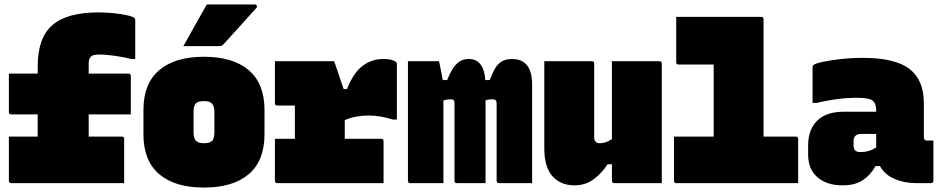

<svg xmlns="http://www.w3.org/2000/svg" viewBox="-20 -826 4240 866"><path d="M20 -210H150V-310H31Q20 -310 20 -321V-494H150V-527Q150 -655 216 -712.5Q282 -770 424 -770Q458 -770 493 -766.5Q528 -763 554 -757Q580 -751 587 -744Q590 -741 590 -736V-560H570Q554 -565 528 -569.5Q502 -574 475.5 -577Q449 -580 430 -580Q416 -580 405.5 -578Q395 -576 390 -570Q380 -561 380 -540V-494H559Q570 -494 570 -483V-310H380V-210H529Q540 -210 540 -199V0H31Q20 0 20 -11Z M900 -570Q1031 -570 1102 -509.5Q1173 -449 1173 -330V-220Q1173 -101 1102 -40.5Q1031 20 900 20Q769 20 698 -40.5Q627 -101 627 -220V-330Q627 -449 698 -509.5Q769 -570 900 -570ZM900 -370Q873 -370 863 -359.5Q853 -349 853 -320V-230Q853 -202 864 -191Q875 -180 900 -180Q927 -180 937 -191Q947 -202 947 -230V-320Q947 -348 936 -359Q925 -370 900 -370ZM913 -806H1129Q1135 -806 1138 -800.5Q1141 -795 1136 -790Q1098 -747 1064.5 -710.5Q1031 -674 987 -625Q981 -618 966 -618H807Q833 -665 859.5 -711.5Q886 -758 913 -806Z M1220 -200H1310V-350H1231Q1220 -350 1220 -361V-550H1487Q1487 -550 1492 -536Q1497 -522 1504 -501Q1511 -480 1518 -459Q1525 -438 1530 -424H1545Q1574 -498 1615.5 -529Q1657 -560 1709 -560Q1732 -560 1747 -555.5Q1762 -551 1767 -546Q1770 -543 1770 -536V-287H1750Q1723 -296 1695.5 -300.5Q1668 -305 1643 -305Q1616 -305 1587.5 -300Q1559 -295 1535 -284V-200H1699Q1710 -200 1710 -189V0H1231Q1220 0 1220 -11Z M1980 0H1831Q1820 0 1820 -11V-550H1960Q1960 -550 1963.5 -535Q1967 -520 1970.5 -500Q1974 -480 1977 -465H1997Q2006 -488 2018 -509.5Q2030 -531 2048.5 -545.5Q2067 -560 2094 -560Q2162 -560 2169 -465H2189Q2198 -488 2208.5 -509.5Q2219 -531 2238 -545.5Q2257 -560 2289 -560Q2380 -560 2380 -445V0H2231Q2220 0 2220 -11V-361Q2220 -378 2203 -378Q2178 -378 2170 -373V0H2041Q2030 0 2030 -11V-360Q2030 -370 2027 -374Q2024 -378 2013 -378Q2002 -378 1994.5 -376.5Q1987 -375 1980 -373Z M2649 -550Q2660 -550 2660 -539V-208Q2660 -180 2685 -180Q2698 -180 2711 -184Q2724 -188 2740 -199V-550H2954Q2965 -550 2965 -539V0H2751Q2740 0 2740 -11V-85H2720Q2696 -46 2658.5 -18Q2621 10 2571 10Q2509 10 2472 -31Q2435 -72 2435 -158V-550Z M3020 -210H3199V-535H3041Q3030 -535 3030 -546V-750H3413Q3424 -750 3424 -739V-210H3569Q3580 -210 3580 -199V0H3031Q3020 0 3020 -11Z M4147 -360V-208Q4147 -192 4160 -192H4190V-11Q4190 0 4179 0H4112Q4061 0 4016 -18.5Q3971 -37 3949 -77H3929Q3907 -37 3872 -13.5Q3837 10 3780 10Q3709 10 3667 -26.5Q3625 -63 3625 -129V-169Q3625 -242 3666 -282Q3707 -322 3785 -322H3932V-328Q3932 -360 3915.5 -372.5Q3899 -385 3847 -385Q3802 -385 3755.5 -379Q3709 -373 3665 -362H3645V-522Q3645 -529 3648 -532Q3655 -539 3688.5 -546.5Q3722 -554 3771.5 -559.5Q3821 -565 3874 -565Q4016 -565 4081.5 -515.5Q4147 -466 4147 -360ZM3830 -171Q3830 -154 3837.5 -147Q3845 -140 3861 -140Q3900 -140 3932 -161V-222H3863Q3847 -222 3838 -213Q3830 -205 3830 -189Z"/></svg>

Font: Recursive Mn Lnr St XBk
Style: Regular
Weight: 1000
Monospace: yes
Version: Version 1.079;hotconv 1.0.112;makeotfexe 2.5.65598; ttfautoh